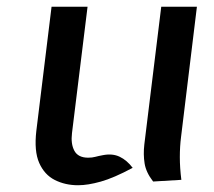

<svg xmlns="http://www.w3.org/2000/svg" viewBox="-20 -537 634 568"><path d="M211 11Q173 11 142.2 -4.5Q111.5 -20 96 -55Q80.5 -90 87.5 -150L132.5 -517H239L193 -143.5Q189 -111.5 200 -91Q211 -70.5 241 -70.5Q252.5 -70.5 261.8 -73Q271 -75.5 284.5 -78Q313 -83.5 334.2 -73.2Q355.5 -63 372.5 -40.5Q316.5 -10.5 278.2 0.2Q240 11 211 11ZM433 0Q412 -27 407.8 -53.5Q403.5 -80 407 -110L457 -517H562.5L515.5 -131Q512 -103.5 512 -72Q512 -40.5 516.5 -5Z"/></svg>

Font: Expletus Sans Medium
Style: Italic
Weight: 500
Italic angle: -7°
Version: Version 7.500